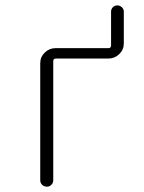

<svg xmlns="http://www.w3.org/2000/svg" viewBox="-20 -700 540 720"><path d="M156.2 0Q145.5 0 138.2 -6.8Q130.9 -13.7 130.9 -24.4V-462.9Q130.9 -486.3 147.9 -502.9Q165 -519.5 188.5 -519.5H387.7Q395.5 -519.5 396.5 -529.3V-656.2Q396.5 -666 403.3 -672.9Q410.2 -679.7 419.9 -679.7Q429.7 -679.7 437 -672.9Q444.3 -666 444.3 -656.2V-537.1Q444.3 -513.7 427.2 -497.1Q410.2 -480.5 386.7 -480.5H189.5Q180.7 -480.5 179.7 -471.7V-24.4Q179.7 -14.6 172.9 -7.3Q166 0 156.2 0Z"/></svg>

Font: Rounded Mgen+ 1mn light
Style: Regular
Weight: 200
Designer: [Source Han Sans]
Ryoko NISHIZUKA  (kana & ideographs); Paul D. Hunt (Latin, Greek & Cyrillic); Wenlong ZHANG  (bopomofo
Version: Version 1.059.20150602